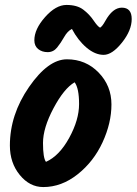

<svg xmlns="http://www.w3.org/2000/svg" viewBox="-20 -769 553 777"><path d="M119 -606Q119 -651 162.5 -700Q206 -749 249 -749Q292 -749 317 -730Q342 -711 358.5 -686.5Q375 -662 385 -657Q394 -662 406 -684Q436 -738 473 -738Q513 -738 513 -692Q513 -646 473.5 -596.5Q434 -547 399.5 -547Q365 -547 330.5 -576Q296 -605 271 -652Q253 -643 239.5 -619Q226 -595 211 -576.5Q196 -558 173 -558Q150 -558 134.5 -570.5Q119 -583 119 -606ZM282 -436Q239 -411 196.5 -331Q154 -251 154 -190.5Q154 -130 166 -114Q220 -138 260 -211Q300 -284 300 -348Q300 -412 282 -436ZM155 -12Q100 -12 60 -61Q20 -110 20 -180Q20 -305 97.5 -417Q175 -529 251 -529Q327 -529 379 -475.5Q431 -422 431 -346.5Q431 -271 395 -193Q359 -115 294 -63.5Q229 -12 155 -12Z"/></svg>

Font: Kalam
Style: Bold
Weight: 700
Version: Version 2.001;PS 1.0;hotconv 1.0.79;makeotf.lib2.5.61930; tt